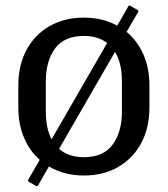

<svg xmlns="http://www.w3.org/2000/svg" viewBox="-20 -605 595 681"><path d="M45 -224V-301.5Q45 -374 74.2 -428.2Q103.5 -482.5 156 -512.5Q208.5 -542.5 277.5 -542.5Q344 -542.5 396 -514L435 -582.5Q437.5 -587 442 -584.5L468 -569.5Q472.5 -567 470 -562.5L429 -492Q467.5 -460 488.8 -411.5Q510 -363 510 -301.5V-224Q510 -151.5 480.8 -97.2Q451.5 -43 399.2 -12.8Q347 17.5 277.5 17.5Q207.5 17.5 153.5 -14.5L115 52.5Q112.5 57 108 54.5L82 39.5Q77.5 37 80 32.5L121 -38Q85 -69.5 65 -117Q45 -164.5 45 -224ZM142.5 -209Q142.5 -150 163 -111L360 -452.5Q327.5 -477.5 277.5 -477.5Q207.5 -477.5 175 -432.8Q142.5 -388 142.5 -316.5ZM412.5 -316.5Q412.5 -380.5 388 -421L189.5 -77Q223 -47.5 277.5 -47.5Q347.5 -47.5 380 -92.8Q412.5 -138 412.5 -209Z"/></svg>

Font: MFEK Sans
Style: Regular
Weight: 400
Designer: Owen Earl
Foundry: indestructible type*
Version: Version 0.001; ttfautohint (v1.8.4.7-5d5b)